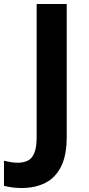

<svg xmlns="http://www.w3.org/2000/svg" viewBox="-94 -734 445 964"><path d="M15 210Q-14 210 -36 206.5Q-58 203 -74 199V73Q-58 77 -40.5 80Q-23 83 -3 83Q23 83 44.5 73Q66 63 78 35Q90 7 90 -45V-714H241V-46Q241 46 212.5 102.5Q184 159 133 184.5Q82 210 15 210Z"/></svg>

Font: Noto Sans Myanmar
Style: Bold
Weight: 700
Designer: Monotype Design Team
Foundry: Monotype Imaging Inc.
Version: Version 2.107; ttfautohint (v1.8.4.7-5d5b)